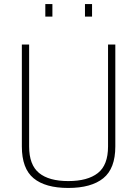

<svg xmlns="http://www.w3.org/2000/svg" viewBox="-20 -920 678 949"><path d="M124 -196Q124 -105 173 -65Q222 -25 317.5 -25Q413 -25 463.5 -64.5Q514 -104 514 -196V-700H550V-196Q550 -87 490.5 -39Q431 9 317.5 9Q204 9 146 -39Q88 -87 88 -196V-700H124ZM204 -838V-900H239V-838ZM400 -838V-900H435V-838Z"/></svg>

Font: Titillium Web
Style: Thin
Weight: 200
Version: Version 1.001;PS 57.000;hotconv 1.0.70;makeotf.lib2.5.55311